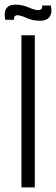

<svg xmlns="http://www.w3.org/2000/svg" viewBox="-35 -813 243 833"><path d="M58 0V-660H116V0ZM138 -723Q107 -723 80.5 -735Q54 -747 40 -747Q34 -747 29.5 -743Q25 -739 26 -727H-12Q-19 -758 -8 -775.5Q3 -793 32 -793Q61 -793 88.5 -781Q116 -769 132 -769Q139 -769 144 -773Q149 -777 148 -789H185Q193 -761 181.5 -742Q170 -723 138 -723Z"/></svg>

Font: Bricolage Grotesque 48pt ExtraLight
Style: Regular
Weight: 200
Designer: Mathieu Triay
Foundry: Atelier Triay
Version: Version 1.000; ttfautohint (v1.8.4.7-5d5b);gftools[0.9.32]